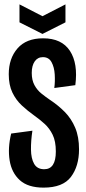

<svg xmlns="http://www.w3.org/2000/svg" viewBox="-20 -846 395 877"><path d="M179 11Q108 11 70.5 -23Q33 -57 24 -113.5Q15 -170 31 -236L128 -249Q121 -203 121.5 -162.5Q122 -122 136 -97.5Q150 -73 182 -73Q235 -73 235 -154Q235 -201 220.5 -230.5Q206 -260 184 -280Q162 -300 138 -317Q107 -339 80 -364Q53 -389 36.5 -423.5Q20 -458 20 -507Q20 -579 60 -625Q100 -671 177 -671Q262 -671 299.5 -613.5Q337 -556 324 -457L228 -444Q232 -473 230 -506Q228 -539 215.5 -562Q203 -585 176 -585Q152 -585 138.5 -565.5Q125 -546 125 -513Q125 -480 137.5 -457Q150 -434 169.5 -418.5Q189 -403 208 -390Q246 -365 276 -334.5Q306 -304 323.5 -262.5Q341 -221 341 -164Q341 -87 304 -38Q267 11 179 11ZM69 -826 174 -772 279 -826V-744L174 -691L69 -744Z"/></svg>

Font: Bricolage Grotesque 96pt Condensed Medium
Style: Regular
Weight: 500
Width: 3
Designer: Mathieu Triay
Foundry: Atelier Triay
Version: Version 1.001; ttfautohint (v1.8.4.7-5d5b);gftools[0.9.33.de